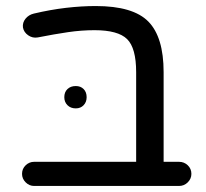

<svg xmlns="http://www.w3.org/2000/svg" viewBox="-20 -616 681 636"><path d="M93 0Q77 0 65 -12Q53 -24 53 -40Q53 -57 65 -68.5Q77 -80 93 -80H431V-377Q431 -457 401 -486.5Q371 -516 293 -516Q250 -516 205.5 -509.5Q161 -503 105 -492Q88 -489 73.5 -499Q59 -509 56 -525Q54 -541 64.5 -554Q75 -567 92 -571Q147 -584 198.5 -590Q250 -596 297 -596Q421 -596 471.5 -544.5Q522 -493 522 -377V-80H573Q590 -80 602 -68.5Q614 -57 614 -40Q614 -24 602 -12Q590 0 573 0ZM231 -257Q214 -257 203.5 -267.5Q193 -278 193 -294Q193 -311 203.5 -321Q214 -331 231 -331Q247 -331 257 -321Q267 -311 267 -294Q267 -278 257 -267.5Q247 -257 231 -257Z"/></svg>

Font: Varela Round
Style: Regular
Weight: 400
Designer: Joe Prince, Avraham Cornfeld
Foundry: Joe Prince, Avraham Cornfeld
Version: Version 3.010; ttfautohint (v1.8.4.7-5d5b)